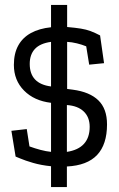

<svg xmlns="http://www.w3.org/2000/svg" viewBox="-20 -672 482 775"><path d="M99 -81Q121 -73 143.5 -67Q166 -61 186 -59V-257Q118 -265 77 -306.5Q36 -348 36 -410Q36 -456 53.5 -488Q71 -520 104.5 -538.5Q138 -557 186 -562V-652H251V-563Q285 -560 306.5 -556.5Q328 -553 345.5 -546.5Q363 -540 384 -529L400 -417L340 -411L328 -485Q311 -492 290.5 -497Q270 -502 251 -503V-313L274 -310Q342 -301 377 -267Q412 -233 412 -170Q412 -89 372 -46.5Q332 -4 250 0V83H186V-1Q146 -5 113.5 -14.5Q81 -24 62.5 -32Q44 -40 43 -40L26 -144L88 -151ZM250 -59Q296 -66 319 -91.5Q342 -117 342 -160Q342 -199 318 -222Q294 -245 250 -248ZM186 -503Q142 -497 121 -474.5Q100 -452 100 -414Q100 -334 186 -323Z"/></svg>

Font: Podkova VF Beta
Style: Regular
Weight: 400
Designer: Ilya Yudin
Foundry: Cyreal (www.cyreal.org)
Version: Version 2.100